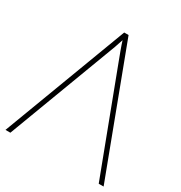

<svg xmlns="http://www.w3.org/2000/svg" viewBox="-168 -834 899 954"><g transform="rotate(30 281.5 -357.0)"><path d="M294 -714H269L0 0H28L243 -571Q256 -605 265 -629.5Q274 -654 281 -677Q288 -654 298 -627Q308 -600 319 -571L535 0H563Z"/></g></svg>

Font: Noto Sans UI Thin
Style: Regular
Weight: 250
Designer: Monotype Design Team
Foundry: Monotype Imaging Inc.
Version: Version 1.901